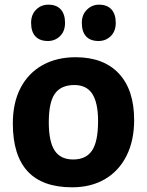

<svg xmlns="http://www.w3.org/2000/svg" viewBox="-20 -796 632 826"><path d="M557.1 -279.8Q557.1 -190.9 524.2 -125.5Q491.2 -60.1 431.2 -25.1Q371.1 9.8 290 9.8Q35.2 9.8 35.2 -265.1Q35.2 -354 68.6 -418Q102.1 -481.9 163.1 -515.9Q224.1 -549.8 305.2 -549.8Q425.8 -549.8 491.5 -479.5Q557.1 -409.2 557.1 -279.8ZM189.9 -270Q189.9 -187 215.1 -148.4Q240.2 -109.9 294.9 -109.9Q350.1 -109.9 376 -148.4Q401.9 -187 401.9 -274.9Q401.9 -353 377.4 -391.6Q353 -430.2 299.8 -430.2Q243.2 -430.2 216.6 -393.6Q189.9 -356.9 189.9 -270ZM188 -775.9Q223.1 -775.9 241.5 -755.4Q259.8 -734.9 259.8 -697.8Q259.8 -661.6 238.3 -640.6Q216.8 -619.6 186 -619.6Q150.9 -619.6 132.3 -639.6Q113.8 -659.7 113.8 -697.8Q113.8 -732.9 135.3 -754.4Q156.7 -775.9 188 -775.9ZM405.8 -775.9Q440.9 -775.9 459.5 -755.4Q478 -734.9 478 -697.8Q478 -661.6 456.5 -640.6Q435.1 -619.6 403.8 -619.6Q368.7 -619.6 350.3 -639.6Q332 -659.7 332 -697.8Q332 -732.9 354 -754.4Q376 -775.9 405.8 -775.9Z"/></svg>

Font: Kadwa
Style: Regular
Weight: 400
Designer: Sol Matas
Foundry: Sol Matas
Version: Version 1.000;PS 001.000;hotconv 1.0.70;makeotf.lib2.5.58329